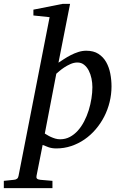

<svg xmlns="http://www.w3.org/2000/svg" viewBox="-116 -757 630 995"><path d="M362.8 -305.2Q362.8 -327.1 358.2 -349.9Q353.5 -372.6 344 -391.1Q334.5 -409.7 319.8 -421.4Q305.2 -433.1 285.2 -433.1Q267.1 -433.1 249 -425Q231 -417 216.1 -407Q201.2 -397 190.4 -387.5Q179.7 -377.9 175.8 -375L116.2 -64.9Q120.6 -62.5 128.7 -57.4Q136.7 -52.2 147.5 -47.4Q158.2 -42.5 170.4 -38.8Q182.6 -35.2 195.8 -35.2Q223.1 -35.2 246.1 -47.4Q269 -59.6 287.6 -80.3Q306.2 -101.1 320.3 -128.4Q334.5 -155.8 343.8 -185.8Q353 -215.8 357.9 -246.6Q362.8 -277.3 362.8 -305.2ZM461.9 -309.1Q461.9 -268.1 452.1 -228.3Q442.4 -188.5 424.1 -152.8Q405.8 -117.2 379.9 -86.9Q354 -56.6 322.3 -34.7Q290.5 -12.7 253.4 -0.2Q216.3 12.2 175.8 12.2Q153.3 12.2 135.3 5.9Q117.2 -0.5 105 -5.9L73.2 154.8Q71.3 163.1 75.4 168.2Q79.6 173.3 92.8 174.8L155.8 180.2V217.8H-96.2V180.2L-43.9 174.8Q-22.9 173.3 -20 154.8L141.1 -668L57.1 -676.8V-707L208 -736.8H247.1L187 -432.1Q199.7 -440.4 216.1 -451.2Q232.4 -461.9 251 -471.4Q269.5 -481 289.8 -487.5Q310.1 -494.1 331.1 -494.1Q369.1 -494.1 394.3 -477.8Q419.4 -461.4 434.3 -435.1Q449.2 -408.7 455.6 -375.5Q461.9 -342.3 461.9 -309.1Z"/></svg>

Font: Charis SIL Phon
Style: Italic
Weight: 400
Italic angle: -11°
Foundry: SIL International
Version: Version 5.000